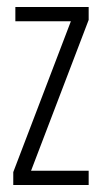

<svg xmlns="http://www.w3.org/2000/svg" viewBox="-20 -530 293 550"><path d="M18 0V-37L183 -469H24V-510H234V-473L69 -41H234V0Z"/></svg>

Font: Saira UltraCondensed Light
Style: Regular
Weight: 300
Width: 1
Designer: Hector Gatti with collaboration of the Omnibus-Type team
Foundry: Omnibus-Type
Version: Version 1.101